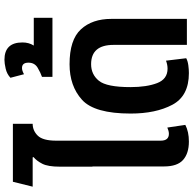

<svg xmlns="http://www.w3.org/2000/svg" viewBox="-23 -838 870 864"><g transform="rotate(-90 412.0 -406.0)"><path d="M94 -425H211V-588Q211 -648 233.5 -671Q256 -694 287 -694V-783H26L4 -694H136L137 -690Q120 -676 107 -650.5Q94 -625 94 -572ZM207 9Q251 9 282 -7L270 -88Q254 -81 242 -81Q211 -81 211 -118V-517H95V-103Q95 -43 124.5 -17Q154 9 207 9Z M515 9Q531 9 550 6.5Q569 4 582 -3L571 -94Q553 -87 535 -87Q488 -87 470 -134Q452 -181 452 -254Q452 -361 480.5 -396Q509 -431 555 -431Q642 -431 642 -330V0H759V-340Q759 -426 712 -477Q665 -528 555 -528Q457 -528 395 -472Q333 -416 333 -253Q333 -140 372.5 -65.5Q412 9 515 9Z M764 -689H639Q653 -711 653 -740Q653 -821 575 -821Q559 -821 535 -815.5Q511 -810 494 -794L510 -733Q526 -742 538 -742Q562 -742 562 -713Q562 -685 539 -671.5Q516 -658 498 -652V-605H764Z"/></g></svg>

Font: Noto Sans Thai UI Condensed Semi
Style: Regular
Weight: 600
Width: 3
Designer: Monotype Design Team
Foundry: Monotype Imaging Inc.
Version: Version 1.901